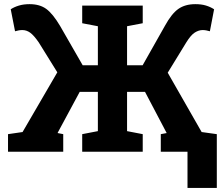

<svg xmlns="http://www.w3.org/2000/svg" viewBox="-20 -738 1092 934"><path d="M19 0V-85.4L89.8 -95.7L258.8 -386.2L168.5 -531.7Q144.5 -566.4 126.7 -579.1Q108.9 -591.8 88.4 -591.8Q79.6 -591.8 70.8 -590.1Q62 -588.4 53.2 -585.9L32.2 -692.9Q49.3 -704.1 72 -710.9Q94.7 -717.8 124 -717.8Q173.3 -717.8 205.1 -694.6Q236.8 -671.4 272 -612.3L382.3 -420.4H456.1V-610.4L379.9 -625V-710.9H674.3V-625L598.1 -610.4V-420.4H673.8L782.2 -612.3Q814.9 -671.9 847.9 -694.8Q880.9 -717.8 930.2 -717.8Q959.5 -717.8 981.4 -711.2Q1003.4 -704.6 1021.5 -692.9L1001 -585.9Q992.2 -588.4 983.6 -590.1Q975.1 -591.8 965.8 -591.8Q946.8 -591.8 927.5 -579.6Q908.2 -567.4 886.2 -531.7L795.9 -384.3L960.9 -95.7L1034.7 -85.4V0H762.2V-85.4L791 -90.8L790 -92.3L685.5 -291H598.1V-100.1L674.3 -85.4V0H379.9V-85.4L456.1 -100.1V-291H367.7L261.2 -93.3L260.3 -90.8L287.6 -85.4V0ZM892.1 176.3V-79.1H1034.7V176.3Z"/></svg>

Font: Roboto Slab
Style: Bold
Weight: 700
Designer: Google
Version: Version 2.000; ttfautohint (v1.8.1.43-b0c9)